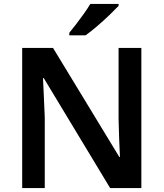

<svg xmlns="http://www.w3.org/2000/svg" viewBox="-20 -958 833 978"><path d="M700 0H541L203 -560H199Q201 -515 203.5 -464Q206 -413 208 -360V0H93V-714H250L588 -158H591Q589 -197 587 -249.5Q585 -302 584 -351V-714H700ZM584 -928Q567 -910 537 -881Q507 -852 474 -824Q441 -796 416 -778H333V-791Q348 -809 368 -835Q388 -861 407.5 -888.5Q427 -916 440 -938H584Z"/></svg>

Font: Noto Sans Medefaidrin SemiBold
Style: Regular
Weight: 600
Designer: Dalton Maag Ltd
Foundry: Dalton Maag Ltd
Version: Version 1.002; ttfautohint (v1.8.4.7-5d5b)